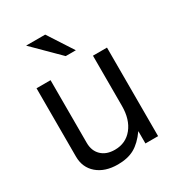

<svg xmlns="http://www.w3.org/2000/svg" viewBox="-182 -850 901 984"><g transform="rotate(-30 268.5 -358.5)"><path d="M477 0H402V-73Q365 -21 325 1Q285 23 227 23Q151 23 105.5 -16Q60 -55 60 -120V-524H143V-153Q143 -106 172 -78Q201 -50 251 -50Q316 -50 355 -98.5Q394 -147 394 -227V-524H477ZM236 -740 332 -592H272L123 -740Z"/></g></svg>

Font: ColatingCofangSans
Style: Regular
Weight: 400
Foundry: GNU
Version: Version 412.227;June 27, 2022;FontCreator 11.0.0.2412 32-bit